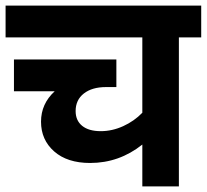

<svg xmlns="http://www.w3.org/2000/svg" viewBox="-30 -668 741 688"><path d="M117 -232Q117 -296 166 -341H20V-455H387V-356H350Q300 -356 270.5 -333Q241 -310 241 -270Q241 -236 264.5 -217Q288 -198 331 -198Q372 -198 411.5 -216Q451 -234 480 -264V-534H-10V-648H691V-534H611V0H480V-150Q397 -84 293 -84Q211 -84 164 -125.5Q117 -167 117 -232Z"/></svg>

Font: Madhuban SemiBold
Style: Regular
Weight: 600
Designer: jaikishan Patel
Foundry: MagicType
Version: Version 1.000